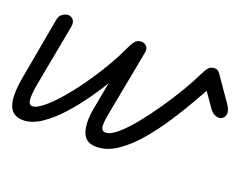

<svg xmlns="http://www.w3.org/2000/svg" viewBox="-75 -559 910 707"><g transform="rotate(20 380.5 -205.5)"><path d="M349 5Q307 5 294.5 -29.5Q282 -64 292 -121L329 -321L374 -416Q386 -416 394.5 -407Q403 -398 399 -380L350 -121Q343 -82 346.5 -69Q350 -56 364 -56Q382 -56 409 -79Q436 -102 466 -139Q496 -176 525.5 -219Q555 -262 579.5 -303Q604 -344 618 -374Q628 -395 636.5 -405.5Q645 -416 661 -416Q669 -416 672.5 -413.5Q676 -411 680 -407L669 -342Q656 -319 632.5 -277.5Q609 -236 577.5 -187.5Q546 -139 509 -95Q472 -51 431.5 -23Q391 5 349 5ZM62 5Q21 5 7.5 -29.5Q-6 -64 7 -139L51 -384Q54 -400 65 -408Q76 -416 87 -416Q98 -416 106.5 -407Q115 -398 112 -380L67 -139Q59 -96 61 -75.5Q63 -55 77 -55Q95 -55 127 -83Q159 -111 196 -157.5Q233 -204 269 -260.5Q305 -317 331 -373Q340 -393 349 -404.5Q358 -416 374 -416L361 -317Q347 -289 323 -248Q299 -207 268 -163Q237 -119 202.5 -81Q168 -43 132 -19Q96 5 62 5ZM751 -255Q741 -247 726 -251.5Q711 -256 700 -272L636 -364L680 -407L748 -309Q760 -292 761 -278Q762 -264 751 -255Z"/></g></svg>

Font: Edu QLD Beginner
Style: Regular
Weight: 400
Designer: Tina and Corey Anderson
Foundry: Google for Education
Version: Version 1.003